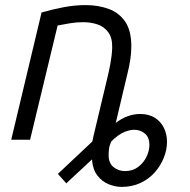

<svg xmlns="http://www.w3.org/2000/svg" viewBox="-20 -548 746 753"><path d="M457 185Q432 185 406 174.5Q380 164 362 140.5Q344 117 341 80Q341 79 341 78.5Q341 78 341 77L240 171L207 134L342 7Q344 -1 345 -6Q346 -11 347 -16L399 -234Q407 -266 413 -298.5Q419 -331 420 -360Q421 -399 405 -421Q389 -443 363 -452Q337 -461 306 -461Q281 -461 256 -457Q231 -453 206 -448L98 0H24L143 -499Q184 -511 228.5 -519.5Q273 -528 316 -528Q366 -528 406.5 -513Q447 -498 471 -463Q495 -428 495 -366Q495 -341 491 -314Q487 -287 480 -260L434 -66Q456 -83 480.5 -92Q505 -101 529 -101Q564 -101 587.5 -86Q611 -71 623 -46Q635 -21 635 8Q635 39 622.5 70.5Q610 102 587 128Q564 154 531 169.5Q498 185 457 185ZM470 123Q500 123 521.5 107Q543 91 554.5 67Q566 43 566 20Q566 -9 548.5 -24Q531 -39 506 -39Q489 -39 467 -30Q445 -21 416 7Q409 23 407.5 37Q406 51 406 61Q406 92 425.5 107.5Q445 123 470 123Z"/></svg>

Font: Ubuntu Sans
Style: Italic
Weight: 400
Italic angle: -13.5°
Designer: Dalton Maag Ltd
Foundry: Dalton Maag Ltd
Version: Version 1.006